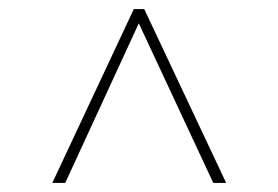

<svg xmlns="http://www.w3.org/2000/svg" viewBox="-20 -735 615 424"><path d="M451 -331 286.5 -683.5 124 -331H95.5L275.5 -715H298.5L479.5 -331Z"/></svg>

Font: Newsreader 72pt Light
Style: Regular
Weight: 300
Designer: Hugues Gentile
Foundry: Production Type
Version: Version 1.003; ttfautohint (v1.8.3)